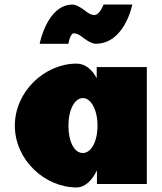

<svg xmlns="http://www.w3.org/2000/svg" viewBox="-20 -807 709 842"><path d="M343.9 -642C343.9 -642 378.2 -615 398.8 -615C527.6 -615 560.1 -787 560.1 -787H433.9C433.9 -787 417.6 -741 393.5 -741C374.5 -741 353.4 -760 353.4 -760C353.4 -760 319.2 -787 298.6 -787C186.4 -787 153.9 -615 153.9 -615H280.1C280.1 -615 287 -661 303.9 -661C322.8 -661 343.9 -642 343.9 -642ZM45.1 -256C45.1 -106 176.4 15 315.5 15C352.4 15 384 -16 404.1 -58H405.1V0H623.9V-513H404.1V-464C381.9 -505 351.9 -528 315.5 -528C176.4 -528 45.1 -406 45.1 -256ZM280.1 -256C280.1 -327 308.1 -377 343.4 -377C378.2 -377 407.6 -327 407.6 -256C407.6 -186 379.8 -136 343.4 -136C305.4 -136 280.1 -186 280.1 -256Z"/></svg>

Font: Blink
Style: Wide
Weight: 400
Designer: Mew Too
Foundry: Cannot Into Space Fonts
Version: Version 001.000